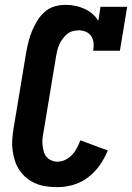

<svg xmlns="http://www.w3.org/2000/svg" viewBox="-20 -763 544 791"><path d="M217 8Q194 8 171.5 5Q149 2 128.5 -6.5Q108 -15 91 -28.5Q74 -42 61.5 -60Q49 -78 42 -99Q35 -120 32 -142Q29 -164 30.5 -187.5Q32 -211 36 -234L88 -548Q92 -570 97.5 -592Q103 -614 112 -635.5Q121 -657 133.5 -677.5Q146 -698 164 -714Q182 -730 204.5 -736.5Q227 -743 250 -743Q270 -743 290 -739Q310 -735 327.5 -727Q345 -719 360 -706.5Q375 -694 385 -677L394 -735H504L474 -554H364Q367 -570 365.5 -585.5Q364 -601 356 -613.5Q348 -626 334 -632Q320 -638 304 -638Q292 -638 279 -634.5Q266 -631 256 -622.5Q246 -614 238 -603Q230 -592 224.5 -580Q219 -568 216 -555.5Q213 -543 211 -531L159 -217Q156 -203 155 -190Q154 -177 155.5 -163.5Q157 -150 160.5 -138Q164 -126 172 -116.5Q180 -107 192 -102Q204 -97 217 -97Q233 -97 249 -104.5Q265 -112 277 -125Q289 -138 297 -153.5Q305 -169 311 -185L424 -143Q411 -111 391 -82.5Q371 -54 343 -32.5Q315 -11 282 -1.5Q249 8 217 8Z"/></svg>

Font: Iosevka Slab Extrabold
Style: Italic
Weight: 800
Italic angle: -9°
Monospace: yes
Designer: Belleve Invis
Foundry: Belleve Invis
Version: Version 11.1.0; ttfautohint (v1.8.3)